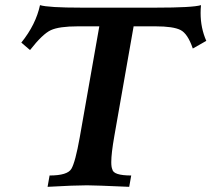

<svg xmlns="http://www.w3.org/2000/svg" viewBox="-20 -723 818 743"><path d="M480 0Q346.7 -5.9 316.9 -5.9Q268.1 -5.9 164.1 0L171.9 -43.9Q241.2 -43.9 256.3 -69.8Q271.5 -95.7 288.6 -191.4L364.3 -621.1H281.7Q209 -621.1 177 -606.4Q145 -591.8 96.2 -529.3L62.5 -558.1Q118.7 -627.9 134.8 -703.1Q166.5 -693.4 295.4 -693.4H582.5Q726.1 -693.4 757.8 -703.1Q756.3 -687.5 756.3 -672.4Q756.3 -614.7 778.3 -564.9L726.1 -535.2Q706.5 -592.8 678.5 -606.9Q650.4 -621.1 581.5 -621.1H497.1L422.4 -196.3Q410.6 -129.4 410.6 -95.7Q410.6 -76.2 414.6 -67.9Q418.5 -43.9 487.8 -43.9Z"/></svg>

Font: Kelvinch
Style: Bold Italic
Weight: 700
Italic angle: -10°
Designer: Paul James Miller
Foundry: High-Logic / Made with FontCreator
Version: Version 3.30 September 23, 2016